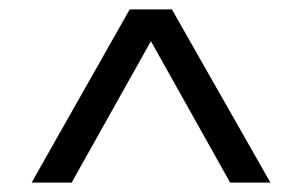

<svg xmlns="http://www.w3.org/2000/svg" viewBox="-20 -760 644 410"><path d="M47.5 -370 257 -740H347L557.5 -370H471.5L288 -697.5H316.5L133 -370Z"/></svg>

Font: Encode Sans SC SemiExpanded
Style: Regular
Weight: 400
Width: 6
Designer: Multiple Designers
Foundry: Impallari Type
Version: Version 3.002